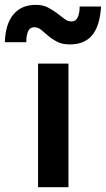

<svg xmlns="http://www.w3.org/2000/svg" viewBox="-87 -776 439 796"><path d="M70.8 0V-512.2H196.8V0ZM-66.9 -601.1Q-64.5 -676.8 -31.2 -716.3Q2 -755.9 61 -755.9Q90.8 -755.9 111.8 -744.9Q132.8 -733.9 149.4 -721.4Q166 -709 179.9 -698Q193.8 -687 210 -687Q227.1 -687 235.1 -704.1Q243.2 -721.2 243.2 -749H332Q327.1 -668.5 295.2 -630.1Q263.2 -591.8 203.1 -591.8Q170.9 -591.8 149.9 -602.8Q128.9 -613.8 113 -627.4Q97.2 -641.1 84 -652.1Q70.8 -663.1 54.7 -663.1Q22 -663.1 22 -601.1Z"/></svg>

Font: Clear Sans
Style: Bold
Weight: 700
Foundry: Intel Corporation
Version: Version 1.00